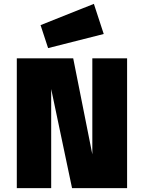

<svg xmlns="http://www.w3.org/2000/svg" viewBox="-20 -974 744 994"><path d="M67 0ZM638 -672V0H353L245 -513V0H67V-672H359L458 -175V-672ZM190 -844 466 -954 517 -798 229 -725Z"/></svg>

Font: Cairo Black
Style: Regular
Weight: 900
Designer: Mohamed Gaber, the designers of Titillium
Foundry: Kief Type Foundry
Version: Version 2.009; ttfautohint (v1.5.33-1714) -l 8 -r 50 -G 200 